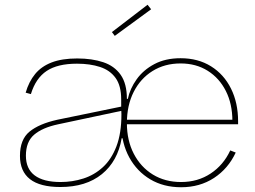

<svg xmlns="http://www.w3.org/2000/svg" viewBox="-20 -780 1073 808"><path d="M742 8Q668.5 8 612.5 -25.2Q556.5 -58.5 524.2 -117.2Q492 -176 490 -253L512 -364H518Q527 -407 555 -446.2Q583 -485.5 629.5 -510.2Q676 -535 740 -535Q813.5 -535 868 -501Q922.5 -467 952.2 -407Q982 -347 982 -269Q982 -267 982 -263.5Q982 -260 982 -257H958Q958 -260 958 -263.8Q958 -267.5 958 -271Q958 -342.5 930.5 -397Q903 -451.5 854 -482.2Q805 -513 740 -513Q673 -513 622 -481.2Q571 -449.5 542.5 -393Q514 -336.5 514 -262Q514 -189 543 -133Q572 -77 623.2 -45.5Q674.5 -14 742 -14Q812.5 -14 866.5 -49.8Q920.5 -85.5 949 -147L972 -138Q940.5 -70.5 880.8 -31.2Q821 8 742 8ZM234 7Q148.5 7 106.2 -26Q64 -59 64 -124Q64 -193 104.2 -226Q144.5 -259 221 -276L498 -333V-315L225 -257Q158.5 -243 123.8 -213.2Q89 -183.5 89 -125Q89 -69.5 126 -41.8Q163 -14 235 -14Q285 -14 331 -28.8Q377 -43.5 413 -76.5Q449 -109.5 470 -164.2Q491 -219 491 -299L502 -198H492Q475.5 -101.5 408.8 -47.2Q342 7 234 7ZM514 -266H492L491 -299L490 -327V-362Q490 -419 466.5 -451.8Q443 -484.5 401 -498.2Q359 -512 304 -512Q222.5 -512 176.5 -481.5Q130.5 -451 110 -384L88 -390Q101.5 -436.5 127.8 -468.5Q154 -500.5 197.2 -517.2Q240.5 -534 305 -534Q367.5 -534 414.5 -518.2Q461.5 -502.5 487.8 -465.2Q514 -428 514 -364ZM505 -257V-276H974L980 -257ZM601 -760 616 -741 463 -629 451 -645Z"/></svg>

Font: Hepta Slab ExtraLight
Style: Regular
Weight: 200
Designer: Michael LaGattuta
Foundry: Michael LaGattuta
Version: Version 1.100